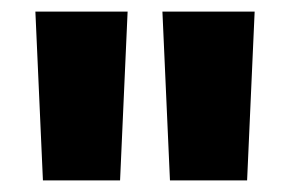

<svg xmlns="http://www.w3.org/2000/svg" viewBox="-20 -720 500 331"><path d="M187 -409 200 -700H41L54 -409ZM406 -409 419 -700H260L273 -409Z"/></svg>

Font: Montserrat-Alt1 ExtBd
Style: Regular
Weight: 800
Designer: Differentunic
Foundry: Differentunic
Version: Version 7.222